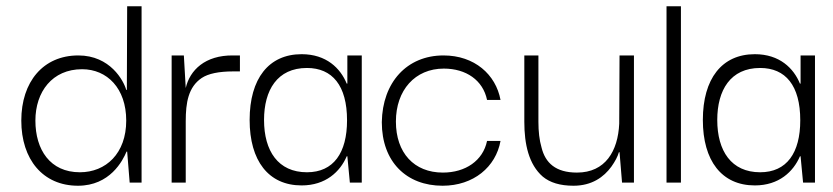

<svg xmlns="http://www.w3.org/2000/svg" viewBox="-20 -583 2660 613"><path d="M229 10C331 10 372 -70 384 -99H386L394 0H432V-563H386L385 -296H383C375 -325 332 -406 230 -406C118 -406 48 -322 48 -198C48 -74 117 10 229 10ZM235 -33C140 -33 93 -105 93 -198C93 -290 147 -362 242 -362C322 -362 383 -301 383 -198C383 -93 318 -33 235 -33Z M573 0V-196C573 -255 581 -305 624 -334C645 -348 679 -355 724 -355H746V-406H724C635 -407 586 -359 573 -302L567 -406H528V0Z M943 9C1020 9 1066 -35 1087 -84H1089L1097 0H1135V-406H1089V-316H1087C1067 -365 1022 -410 943 -410C838 -410 777 -332 777 -200C777 -70 837 9 943 9ZM960 -33C868 -33 823 -101 823 -200C823 -295 865 -366 960 -366C1041 -366 1088 -310 1088 -199C1088 -95 1045 -33 960 -33Z M1393 10C1492 10 1563 -50 1578 -133H1535C1522 -70 1466 -32 1394 -32C1302 -32 1244 -95 1244 -195C1244 -295 1305 -364 1397 -364C1468 -364 1522 -327 1535 -264H1578C1563 -345 1495 -406 1396 -406C1279 -406 1201 -320 1199 -193C1199 -66 1278 10 1393 10Z M1811 10C1870 10 1908 -18 1932 -51C1944 -68 1952 -83 1956 -97H1958L1966 0H2004V-406H1958L1957 -188C1953 -101 1913 -32 1822 -32C1754 -32 1721 -63 1709 -112C1702 -136 1699 -163 1699 -194V-406H1654V-194C1654 -123 1668 -58 1713 -19C1736 0 1768 10 1811 10Z M2154 0V-563H2108V0Z M2390 9C2467 9 2513 -35 2534 -84H2536L2544 0H2582V-406H2536V-316H2534C2514 -365 2469 -410 2390 -410C2285 -410 2224 -332 2224 -200C2224 -70 2284 9 2390 9ZM2407 -33C2315 -33 2270 -101 2270 -200C2270 -295 2312 -366 2407 -366C2488 -366 2535 -310 2535 -199C2535 -95 2492 -33 2407 -33Z"/></svg>

Font: OSH Darker Grotesque
Style: Regular
Weight: 400
Designer: Gabriel Lam
Foundry: TypeRant
Version: Version 1.000;Glyphs 3.1.1 (3148)